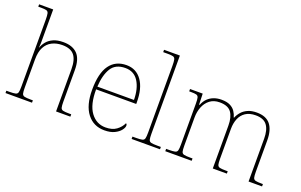

<svg xmlns="http://www.w3.org/2000/svg" viewBox="-90 -1144 2411 1538"><g transform="rotate(20 1115.5 -375.0)"><path d="M16 0V-20H41Q78 -20 94 -24Q110 -28 114 -43.5Q118 -59 118 -94V-662Q118 -699 114 -715.5Q110 -732 95.5 -736Q81 -740 51 -740H26V-760H146V-482Q146 -474 145.5 -465Q145 -456 144.5 -448.5Q144 -441 143 -435H145Q154 -461 173.5 -485.5Q193 -510 227.5 -526Q262 -542 314 -542Q392 -542 433.5 -499.5Q475 -457 475 -362V-94Q475 -59 479 -43.5Q483 -28 499.5 -24Q516 -20 552 -20H569V0H447V-360Q447 -441 415.5 -479Q384 -517 314 -517Q264 -517 226 -497.5Q188 -478 167 -438Q146 -398 146 -334V-94Q146 -59 150 -43.5Q154 -28 170.5 -24Q187 -20 223 -20H242V0Z M861 10Q768 10 713.5 -60.5Q659 -131 659 -262Q659 -404 709 -473Q759 -542 852 -542Q935 -542 982.5 -475.5Q1030 -409 1030 -290V-276H688Q687 -146 735.5 -80.5Q784 -15 862 -15Q919 -15 954 -40.5Q989 -66 1006 -103Q1011 -100 1013 -96Q1015 -92 1015 -85Q1015 -68 997.5 -45.5Q980 -23 946 -6.5Q912 10 861 10ZM1002 -300Q1001 -397 963 -457Q925 -517 851 -517Q767 -517 731 -458Q695 -399 690 -300Z M1091 0V-20H1121Q1158 -20 1174 -24Q1190 -28 1194 -43.5Q1198 -59 1198 -94V-662Q1198 -699 1194 -715.5Q1190 -732 1175.5 -736Q1161 -740 1131 -740H1091V-760H1226V-94Q1226 -59 1230 -43.5Q1234 -28 1250.5 -24Q1267 -20 1303 -20H1333V0Z M1378 0V-20H1401Q1438 -20 1454 -24Q1470 -28 1474 -43.5Q1478 -59 1478 -94V-442Q1478 -477 1474 -492.5Q1470 -508 1455.5 -512Q1441 -516 1411 -516H1394V-536H1502L1505 -443H1510Q1523 -477 1545 -498.5Q1567 -520 1596.5 -531Q1626 -542 1661 -542Q1707 -542 1735 -528Q1763 -514 1778.5 -491Q1794 -468 1801 -441H1804Q1815 -468 1835 -491Q1855 -514 1886.5 -528Q1918 -542 1962 -542Q2042 -542 2079 -495.5Q2116 -449 2116 -361V-94Q2116 -59 2120 -43.5Q2124 -28 2140.5 -24Q2157 -20 2193 -20H2203V0H2088V-365Q2088 -439 2059 -478.5Q2030 -518 1962 -518Q1909 -518 1875.5 -495.5Q1842 -473 1826.5 -434.5Q1811 -396 1811 -349V-94Q1811 -59 1815 -43.5Q1819 -28 1835 -24Q1851 -20 1888 -20H1903V0H1783V-365Q1783 -438 1754.5 -477.5Q1726 -517 1655 -517Q1605 -517 1572 -491.5Q1539 -466 1522.5 -424.5Q1506 -383 1506 -334V-94Q1506 -59 1510 -43.5Q1514 -28 1530.5 -24Q1547 -20 1583 -20H1603V0Z"/></g></svg>

Font: Noto Serif Bengali Thin
Style: Regular
Weight: 250
Version: Version 2.003